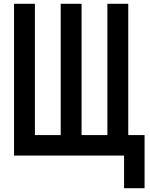

<svg xmlns="http://www.w3.org/2000/svg" viewBox="-20 -820 790 1012"><path d="M164 -800V-108H300V-800H410V-108H546V-800H656V-108H742V172H634V0H54V-800Z"/></svg>

Font: Martian Mono sWd Rg
Style: Regular
Weight: 400
Width: 6
Monospace: yes
Designer: Roman Shamin
Foundry: Evil Martians
Version: Version 1.000